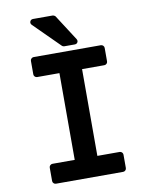

<svg xmlns="http://www.w3.org/2000/svg" viewBox="-97 -974 812 1044"><g transform="rotate(-10 309.0 -452.0)"><path d="M126 0Q118.7 0 113.3 -5.4Q107.9 -10.7 107.9 -18.1V-91.8Q107.9 -99.1 113.3 -104.5Q118.7 -109.9 126 -109.9H249V-588.9H126Q118.7 -588.9 113.3 -594.2Q107.9 -599.6 107.9 -606.9V-681.2Q107.9 -688.5 113.3 -693.8Q118.7 -699.2 126 -699.2H497.1Q504.4 -699.2 509.8 -693.8Q515.1 -688.5 515.1 -681.2V-606.9Q515.1 -599.6 509.8 -594.2Q504.4 -588.9 497.1 -588.9H374V-109.9H497.1Q504.4 -109.9 509.8 -104.5Q515.1 -99.1 515.1 -91.8V-18.1Q515.1 -10.7 509.8 -5.4Q504.4 0 497.1 0ZM147 -873Q137.7 -882.3 142.1 -893.1Q146.5 -903.8 159.2 -903.8H267.1Q270 -903.8 275.1 -901.4Q280.3 -898.9 282.2 -896L373 -754.9Q378.9 -745.1 374 -736.6Q369.1 -728 357.9 -728H300.8Q293 -728 288.1 -732.9Z"/></g></svg>

Font: Fragment Mono
Style: Bold
Weight: 700
Designer: Wei Huang based on Nimbus Sans by URW Studio, based on Helvetica by Max Miedinger.
Foundry: Wei Huang
Version: Version 1.011